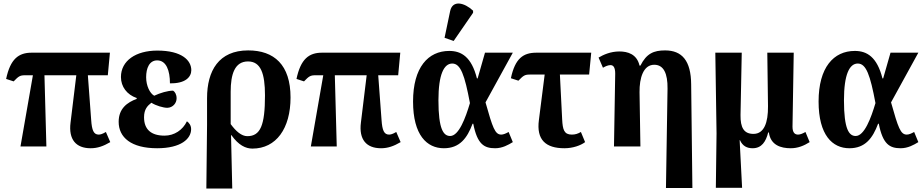

<svg xmlns="http://www.w3.org/2000/svg" viewBox="-20 -837 5281 1097"><path d="M97 0H245L234 -407H416L383 -136C371 -40 414 10 498 10C537 10 571 -2 610 -25L585 -83C565 -71 553 -68 544 -68C515 -68 505 -93 501 -151L482 -407H596L608 -536H161C86 -536 39 -500 15 -386L58 -372C86 -401 94 -407 123 -407H168Z M878 10C1014 10 1072 -44 1072 -99C1072 -120 1061 -135 1048 -144C1024 -94 976 -62 920 -62C844 -62 803 -97 803 -167C803 -213 823 -233 845 -250C871 -233 914 -221 936 -221C968 -222 989 -248 989 -275C989 -298 979 -313 969 -319C938 -319 895 -306 861 -290C836 -304 815 -347 815 -396C815 -447 833 -492 878 -492C930 -492 951 -434 951 -361C1039 -359 1073 -397 1073 -436C1073 -492 1019 -548 879 -548C756 -548 671 -490 671 -397C671 -342 705 -296 761 -277V-272C707 -252 658 -217 658 -141C658 -52 729 10 878 10Z M1159 240H1307L1300 -65H1302C1343 -7 1384 12 1422 12C1558 12 1640 -103 1640 -280C1640 -467 1546 -549 1398 -549C1230 -549 1163 -433 1163 -276V-124ZM1393 -59C1360 -59 1328 -87 1298 -128V-313C1298 -413 1321 -486 1397 -486C1470 -486 1494 -417 1494 -292C1494 -121 1468 -59 1393 -59Z M1756 0H1904L1893 -407H2075L2042 -136C2030 -40 2073 10 2157 10C2196 10 2230 -2 2269 -25L2244 -83C2224 -71 2212 -68 2203 -68C2174 -68 2164 -93 2160 -151L2141 -407H2255L2267 -536H1820C1745 -536 1698 -500 1674 -386L1717 -372C1745 -401 1753 -407 1782 -407H1827Z M2572 -603 2683 -764V-776C2634 -822 2566 -839 2552 -774L2520 -621ZM2516 10C2606 10 2649 -47 2680 -130H2684C2707 -13 2746 10 2809 10C2850 10 2884 -9 2910 -25L2886 -83C2870 -74 2856 -68 2844 -68C2808 -68 2795 -107 2754 -252L2910 -536H2751L2709 -389H2705C2674 -512 2616 -546 2547 -546C2426 -546 2340 -452 2340 -257C2340 -65 2419 10 2516 10ZM2552 -60C2514 -60 2485 -98 2485 -264C2485 -413 2517 -474 2564 -474C2612 -474 2635 -408 2665 -248C2640 -164 2602 -60 2552 -60Z M3205 10C3253 10 3298 -6 3323 -25L3299 -83C3282 -73 3267 -68 3247 -68C3203 -68 3195 -96 3192 -154L3179 -411H3346L3358 -536H3045C2970 -536 2923 -504 2899 -390L2942 -376C2970 -405 2978 -411 3007 -411H3092L3059 -151C3044 -38 3098 10 3205 10Z M3785 237H3936L3929 -355C3928 -490 3877 -549 3780 -549C3716 -549 3674 -532 3639 -462H3634C3619 -528 3566 -543 3519 -543C3468 -543 3427 -524 3400 -508L3425 -450C3440 -459 3456 -465 3468 -465C3484 -465 3495 -453 3495 -416L3488 0H3639L3634 -310C3633 -392 3656 -467 3718 -467C3772 -467 3795 -417 3794 -331Z M4070 236H4220L4206 -36H4208C4223 -2 4249 10 4280 10C4332 10 4356 -28 4369 -80H4373C4383 -7 4442 10 4498 10C4538 10 4573 -4 4606 -25L4582 -83C4568 -75 4553 -68 4540 -68C4524 -68 4508 -76 4508 -113L4515 -536H4364L4368 -230C4369 -137 4346 -72 4285 -72C4230 -72 4210 -108 4211 -180L4218 -536H4067L4074 -75Z M4833 10C4923 10 4966 -47 4997 -130H5001C5024 -13 5063 10 5126 10C5167 10 5201 -9 5227 -25L5203 -83C5187 -74 5173 -68 5161 -68C5125 -68 5112 -107 5071 -252L5227 -536H5068L5026 -389H5022C4991 -512 4933 -546 4864 -546C4743 -546 4657 -452 4657 -257C4657 -65 4736 10 4833 10ZM4869 -60C4831 -60 4802 -98 4802 -264C4802 -413 4834 -474 4881 -474C4929 -474 4952 -408 4982 -248C4957 -164 4919 -60 4869 -60Z"/></svg>

Font: Noto Serif SemiCondensed
Style: Bold
Weight: 700
Width: 4
Designer: Monotype Design Team
Foundry: Monotype Imaging Inc.
Version: Version 2.015